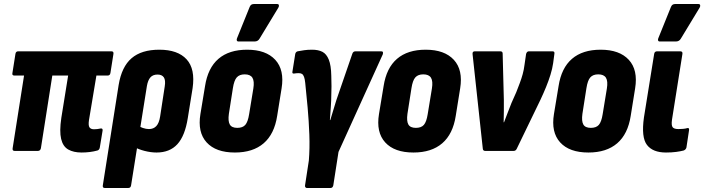

<svg xmlns="http://www.w3.org/2000/svg" viewBox="-20 -753 3514 958"><path d="M387 8Q347 8 320.5 -7Q294 -22 285 -60Q276 -98 286 -165L320 -376H241L184 -13Q181 0 169 0H53Q41 0 43 -13L100 -376H52Q39 -376 42 -389L57 -484Q59 -497 71 -497H536Q548 -497 546 -484L531 -389Q529 -376 517 -376H461L424 -154Q420 -127 426.5 -117.5Q433 -108 449 -108Q457 -108 465.5 -109Q474 -110 483 -112Q493 -113 492 -102L478 -17Q476 -5 466 -2Q448 3 428 5.5Q408 8 387 8Z M503 185Q491 185 493 172L572 -329Q587 -420 636.5 -462.5Q686 -505 775 -505Q867 -505 911 -457Q955 -409 941 -313L917 -164Q903 -75 865 -33.5Q827 8 761 8Q733 8 701.5 0Q670 -8 648 -21L664 -128Q677 -120 693 -114.5Q709 -109 723 -109Q746 -109 760 -124Q774 -139 779 -172L802 -322Q807 -353 797.5 -367Q788 -381 766 -381Q743 -381 730.5 -367Q718 -353 713 -324L634 172Q632 185 620 185Z M1152 8Q1057 8 1011 -42.5Q965 -93 980 -184L1003 -323Q1017 -414 1070 -459.5Q1123 -505 1213 -505Q1307 -505 1353.5 -454.5Q1400 -404 1385 -312L1363 -175Q1349 -84 1295.5 -38Q1242 8 1152 8ZM1164 -115Q1191 -115 1204 -130Q1217 -145 1223 -183L1244 -311Q1250 -348 1239.5 -365Q1229 -382 1201 -382Q1175 -382 1161.5 -367Q1148 -352 1142 -313L1122 -185Q1117 -149 1126.5 -132Q1136 -115 1164 -115ZM1170 -546Q1163 -546 1161.5 -551.5Q1160 -557 1163 -563L1226 -719Q1230 -728 1235.5 -730.5Q1241 -733 1248 -733H1362Q1370 -733 1371.5 -727.5Q1373 -722 1369 -715L1275 -560Q1267 -546 1250 -546Z M1511 185Q1507 185 1504 181.5Q1501 178 1502 172L1521 48Q1526 -13 1523.5 -81Q1521 -149 1515 -216Q1509 -283 1503 -339Q1501 -359 1497 -369.5Q1493 -380 1487 -384Q1481 -388 1470 -388Q1465 -388 1458.5 -387.5Q1452 -387 1447 -386Q1437 -385 1439 -395L1453 -483Q1455 -494 1465 -497Q1481 -500 1498 -502.5Q1515 -505 1537 -505Q1568 -505 1588.5 -494.5Q1609 -484 1620.5 -455.5Q1632 -427 1633 -375Q1634 -349 1634 -322.5Q1634 -296 1633 -276Q1633 -253 1630.5 -217.5Q1628 -182 1626 -154H1628Q1634 -172 1641.5 -198.5Q1649 -225 1658 -252.5Q1667 -280 1675 -302L1738 -485Q1742 -497 1754 -497H1882Q1889 -497 1890.5 -493Q1892 -489 1890 -482L1669 5L1643 172Q1640 185 1629 185Z M2043 8Q1948 8 1902 -42.5Q1856 -93 1871 -184L1894 -323Q1908 -414 1961 -459.5Q2014 -505 2104 -505Q2198 -505 2244.5 -454.5Q2291 -404 2276 -312L2254 -175Q2240 -84 2186.5 -38Q2133 8 2043 8ZM2055 -115Q2082 -115 2095 -130Q2108 -145 2114 -183L2135 -311Q2141 -348 2130.5 -365Q2120 -382 2092 -382Q2066 -382 2052.5 -367Q2039 -352 2033 -313L2013 -185Q2008 -149 2017.5 -132Q2027 -115 2055 -115Z M2401 0Q2390 0 2389 -11L2338 -482Q2336 -497 2349 -497H2476Q2488 -497 2488 -486L2494 -255Q2494 -226 2494 -198.5Q2494 -171 2493 -143H2495Q2504 -167 2513.5 -191.5Q2523 -216 2532 -239L2556 -293Q2565 -316 2573.5 -338.5Q2582 -361 2588 -383Q2594 -405 2597 -429L2605 -484Q2609 -497 2619 -497H2737Q2749 -497 2746 -483L2740 -438Q2736 -410 2726.5 -379.5Q2717 -349 2704.5 -318.5Q2692 -288 2677 -256L2558 -10Q2553 0 2543 0Z M2916 8Q2821 8 2775 -42.5Q2729 -93 2744 -184L2767 -323Q2781 -414 2834 -459.5Q2887 -505 2977 -505Q3071 -505 3117.5 -454.5Q3164 -404 3149 -312L3127 -175Q3113 -84 3059.5 -38Q3006 8 2916 8ZM2928 -115Q2955 -115 2968 -130Q2981 -145 2987 -183L3008 -311Q3014 -348 3003.5 -365Q2993 -382 2965 -382Q2939 -382 2925.5 -367Q2912 -352 2906 -313L2886 -185Q2881 -149 2890.5 -132Q2900 -115 2928 -115Z M3303 8Q3237 8 3208 -30Q3179 -68 3193 -167L3244 -484Q3246 -497 3259 -497H3374Q3387 -497 3385 -484L3333 -156Q3329 -128 3336 -118.5Q3343 -109 3365 -109Q3376 -109 3388 -110Q3400 -111 3410 -114Q3420 -116 3418 -103L3405 -17Q3402 -6 3391 -2Q3376 2 3353.5 5Q3331 8 3303 8ZM3272 -546Q3265 -546 3263.5 -551.5Q3262 -557 3265 -563L3328 -719Q3332 -728 3337.5 -730.5Q3343 -733 3350 -733H3464Q3472 -733 3473.5 -727.5Q3475 -722 3471 -715L3377 -560Q3369 -546 3352 -546Z"/></svg>

Font: Sofia Sans Condensed Black
Style: Italic
Weight: 900
Italic angle: -9°
Version: Version 4.100